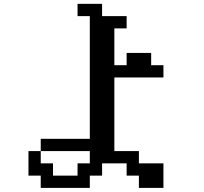

<svg xmlns="http://www.w3.org/2000/svg" viewBox="-20 -879 1040 978"><path d="M187.5 -46.9H250V15.6H375V-46.9H437.5V-109.4H187.5ZM125 15.6V-109.4H187.5V-171.9H437.5V-796.9H375V-859.4H500V-796.9H625V-734.4H562.5V-546.9H625V-609.4H750V-546.9H812.5V-484.4H562.5V-109.4H687.5V-46.9H812.5V78.1H687.5V15.6H625V-46.9H500V15.6H437.5V78.1H187.5V15.6Z"/></svg>

Font: KH Dot Dougenzaka 16
Style: Regular
Weight: 400
Designer: Original version for X68000 by Keitarou Hiraki (http://hp.vector.co.jp/authors/VA000874/) / TrueType conversion by Homem
Version: Version 1.00.20150527